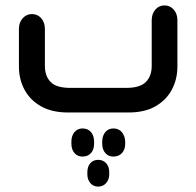

<svg xmlns="http://www.w3.org/2000/svg" viewBox="-20 -416 726 710"><path d="M455 0H232Q172 0 131.5 -23Q91 -46 70.5 -84.5Q50 -123 50 -170V-309Q50 -333 64 -348.5Q78 -364 98 -364Q119 -364 132.5 -348.5Q146 -333 146 -309V-172Q146 -135 167 -113Q188 -91 240 -91H447Q498 -91 519.5 -113Q541 -135 541 -172V-341Q541 -365 554.5 -380.5Q568 -396 588 -396Q609 -396 622.5 -380.5Q636 -365 636 -341V-170Q636 -123 615.5 -84.5Q595 -46 555 -23Q515 0 455 0ZM285 163Q267 163 255.5 150Q244 137 244 115V108Q244 86 255.5 72.5Q267 59 285 59Q305 59 316.5 72.5Q328 86 328 108V115Q328 137 316.5 150Q305 163 285 163ZM399 163Q381 163 369.5 150Q358 137 358 115V108Q358 86 369.5 72.5Q381 59 399 59Q419 59 430.5 72.5Q442 86 443 108V115Q443 137 431 150Q419 163 399 163ZM303 221Q303 200 314 187.5Q325 175 343 175Q361 175 372.5 187.5Q384 200 384 221V228Q384 248 372.5 261Q361 274 343 274Q325 274 314 261Q303 248 303 228Z"/></svg>

Font: Beiruti SemiBold
Style: Regular
Weight: 600
Designer: Arlette Boutros
Foundry: Boutros
Version: Version 1.41